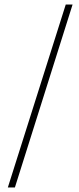

<svg xmlns="http://www.w3.org/2000/svg" viewBox="-20 -772 348 844"><path d="M14.5 52 269 -752H299L45.5 52Z"/></svg>

Font: Imbue 24pt Light
Style: Regular
Weight: 300
Designer: Tyler Finck
Foundry: Etcetera Type Company
Version: Version 1.102